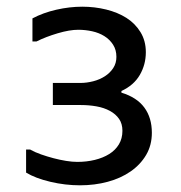

<svg xmlns="http://www.w3.org/2000/svg" viewBox="-20 -557 540 574"><path d="M434 -160Q434 -123 417 -94Q400 -65 370.5 -44.5Q341 -24 302 -13.5Q263 -3 219 -3Q175 -3 130.5 -13.5Q86 -24 58 -41V-110H70Q84 -102 102.5 -95.5Q121 -89 140 -84Q159 -79 177.5 -76Q196 -73 211 -73Q239 -73 263.5 -79Q288 -85 306.5 -96.5Q325 -108 335.5 -125.5Q346 -143 346 -166Q346 -187 336 -201.5Q326 -216 308.5 -225.5Q291 -235 268.5 -239Q246 -243 222 -243H138V-309H220Q239 -309 258.5 -314Q278 -319 293.5 -329Q309 -339 318.5 -353.5Q328 -368 328 -387Q328 -408 318 -423.5Q308 -439 292 -449Q276 -459 255.5 -463.5Q235 -468 214 -468Q188 -468 152.5 -457.5Q117 -447 89 -433H77V-502Q109 -519 148.5 -528Q188 -537 226 -537Q263 -537 297.5 -528.5Q332 -520 358 -503.5Q384 -487 400 -461Q416 -435 416 -401Q416 -364 398 -333Q380 -302 343 -285V-280Q389 -266 411.5 -235.5Q434 -205 434 -160Z"/></svg>

Font: D2Coding ligature
Style: Regular
Weight: 400
Monospace: yes
Designer: Yong-Rak Park; Jeong-Hwan Yoon; Sang-Min Lee;
Foundry: NHN Corporation
Version: Version 1.3.2; Build 20180524